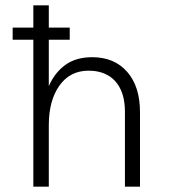

<svg xmlns="http://www.w3.org/2000/svg" viewBox="-20 -700 634 720"><path d="M505 0H448.5V-279.5Q448.5 -332.5 431.2 -367Q414 -401.5 383.5 -418.2Q353 -435 312.5 -435Q242.5 -435 202.8 -379Q163 -323 163 -230.5V0H105V-680H163V-377Q185 -427.5 225 -456.5Q265 -485.5 325.5 -485.5Q409 -485.5 457 -430.5Q505 -375.5 505 -279.5ZM241.5 -551H27.5V-596.5H241.5Z"/></svg>

Font: Betina Sans Light
Style: Regular
Weight: 300
Designer: Jonathan Pinhorn (font) & Cristiano Sobral (main changes)
Version: Version 2.001;October 6, 2020;FontCreator 13.0.0.2681 64-bit